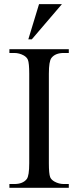

<svg xmlns="http://www.w3.org/2000/svg" viewBox="-20 -897 373 917"><path d="M308.6 -18.1V0H24.9V-18.1H48.3Q89.4 -18.1 107.9 -42Q119.6 -57.6 119.6 -117.2V-544.9Q119.6 -595.2 113.3 -611.3Q108.4 -623.5 93.3 -632.3Q71.8 -644 48.3 -644H24.9V-662.1H308.6V-644H284.7Q244.1 -644 225.6 -620.1Q213.4 -604.5 213.4 -544.9V-117.2Q213.4 -66.9 219.7 -50.8Q224.6 -38.6 240.2 -29.8Q261.2 -18.1 284.7 -18.1ZM275.9 -877.4 131.8 -709H115.2L166.5 -877.4Z"/></svg>

Font: Jameel Khushkhat-L
Style: Regular
Weight: 400
Version: Version 3.5